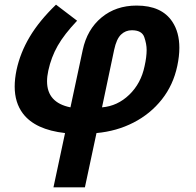

<svg xmlns="http://www.w3.org/2000/svg" viewBox="-20 -553 832 817"><path d="M414.1 -96.2Q480 -101.6 530 -149.9Q580.1 -198.2 595.2 -271.5Q604 -310.5 604 -340.3Q604 -366.2 593.8 -395.3Q583.5 -424.3 541 -424.3Q514.2 -424.3 494.9 -405.8Q475.6 -387.2 465.8 -341.3ZM341.3 244.1H207.5L256.8 13.2Q129.9 -1 77.6 -69.8Q42.5 -116.2 42.5 -184.6Q42.5 -217.3 50.3 -254.9Q65.9 -328.1 106.4 -396.2Q147 -464.4 218.3 -533.2L308.1 -464.8Q253.4 -407.2 225.6 -358.4Q197.8 -309.6 185.5 -252.4Q180.2 -228 180.2 -207Q180.2 -116.2 279.8 -96.2L332 -340.3Q350.6 -427.7 411.9 -478.5Q473.1 -529.3 561.5 -529.3Q668 -529.3 713.4 -460.4Q743.2 -415.5 743.2 -349.6Q743.2 -314 734.4 -272.5Q717.3 -191.4 668.7 -129.9Q620.1 -68.4 548.3 -31.5Q476.6 5.4 390.6 13.2Z"/></svg>

Font: Cadman
Style: Bold Italic
Weight: 700
Italic angle: -12°
Designer: Paul James MIller
Foundry: High-Logic / Made with FontCreator
Version: Version 2.114;March 28, 2021;FontCreator 13.0.0.2683 64-bit